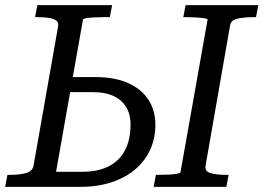

<svg xmlns="http://www.w3.org/2000/svg" viewBox="-30 -730 1029 750"><path d="M570 0 579 -47H590Q612 -47 631 -48Q650 -49 662 -51.5Q674 -54 675 -57L781 -654Q782 -656 771.5 -658Q761 -660 742 -661.5Q723 -663 697 -663H686L695 -710H979L970 -663H959Q925 -663 899 -657.5Q873 -652 869 -632L773 -83Q769 -61 792 -54Q815 -47 852 -47H863L854 0ZM282 0H-10L-1 -47H10Q47 -47 72 -54Q97 -61 101 -83L197 -627Q200 -642 190 -649.5Q180 -657 161.5 -660Q143 -663 118 -663H107L116 -710H408L399 -663H372Q355 -663 337 -662Q319 -661 307 -659Q295 -657 294 -653L189 -59H291Q353 -59 395 -80.5Q437 -102 458.5 -143.5Q480 -185 480 -245Q480 -270 472 -292.5Q464 -315 446.5 -332.5Q429 -350 401 -360Q373 -370 333 -370H214L224 -429H342Q418 -429 470.5 -405.5Q523 -382 550 -340Q577 -298 577 -242Q577 -191 557.5 -147Q538 -103 500 -70Q462 -37 407 -18.5Q352 0 282 0Z"/></svg>

Font: Roboto Serif 20pt
Style: Italic
Weight: 400
Italic angle: -10°
Designer: Greg Gazdowicz
Foundry: Commercial Type
Version: Version 1.008